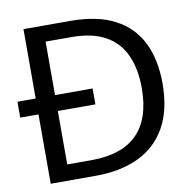

<svg xmlns="http://www.w3.org/2000/svg" viewBox="-82 -782 858 860"><g transform="rotate(-10 347.0 -351.5)"><path d="M80.1 0V-703.1H292.5Q416.5 -703.1 495.8 -661.1Q575.2 -619.1 613.3 -541.3Q651.4 -463.4 651.4 -356.4Q651.4 -235.4 606.4 -156.2Q561.5 -77.1 479.5 -38.6Q397.5 0 286.1 0ZM168 -72.3H277.3Q556.2 -72.3 556.2 -351.6Q556.2 -437 528.6 -499.8Q501 -562.5 441.2 -596.7Q381.3 -630.9 283.7 -630.9H168ZM-2.9 -315.4V-387.7H338.9V-315.4Z"/></g></svg>

Font: Schibsted Grotesk
Style: Regular
Weight: 400
Designer: Bakken & Baeck AS, Henrik Kongsvoll
Foundry: Schibsted ASA
Version: Version 1.100; ttfautohint (v1.8.4.7-5d5b);gftools[0.9.25]